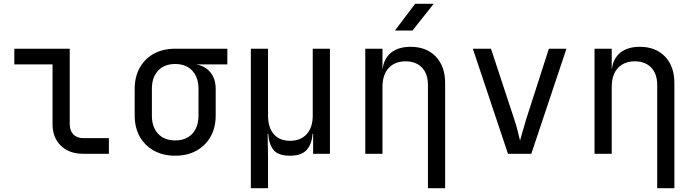

<svg xmlns="http://www.w3.org/2000/svg" viewBox="-20 -805 3640 1005"><path d="M415 0Q342 0 298.5 -42.5Q255 -85 255 -155V-468H55V-550H345V-155Q345 -121 364 -101.5Q383 -82 415 -82H550V0Z M897 10Q833 10 785.5 -16.5Q738 -43 711.5 -90Q685 -137 685 -200V-340Q685 -403 711.5 -450.5Q738 -498 785.5 -524Q833 -550 897 -550H1170V-468H1006Q1054 -460 1081.5 -426Q1109 -392 1109 -340V-200Q1109 -137 1082.5 -90Q1056 -43 1008.5 -16.5Q961 10 897 10ZM897 -70Q954 -70 986.5 -105Q1019 -140 1019 -200V-340Q1019 -400 986.5 -435Q954 -470 897 -470Q840 -470 807.5 -435Q775 -400 775 -340V-200Q775 -140 807.5 -105Q840 -70 897 -70Z M1293 180V-550H1383V-200Q1383 -138 1413 -103Q1443 -68 1498 -68Q1554 -68 1585.5 -103Q1617 -138 1617 -200V-550H1707V0H1619V-105H1616Q1613 -52 1586 -21Q1559 10 1497 10Q1435 10 1411 -21Q1387 -52 1384 -105H1381L1383 20V180Z M1892 0V-550H1982V-445H1983Q1990 -500 2028 -530Q2066 -560 2129 -560Q2212 -560 2261 -509Q2310 -458 2310 -370V180H2220V-360Q2220 -419 2188.5 -451.5Q2157 -484 2103 -484Q2047 -484 2014.5 -449Q1982 -414 1982 -350V0ZM2047 -645 2153 -785H2250L2139 -645Z M2639 0 2455 -550H2550L2672 -180Q2683 -147 2690.5 -116.5Q2698 -86 2702 -69Q2707 -86 2715.5 -116.5Q2724 -147 2734 -180L2853 -550H2945L2761 0Z M3092 0V-550H3182V-445H3183Q3190 -500 3228 -530Q3266 -560 3329 -560Q3412 -560 3461 -509Q3510 -458 3510 -370V180H3420V-360Q3420 -419 3388.5 -451.5Q3357 -484 3303 -484Q3247 -484 3214.5 -449Q3182 -414 3182 -350V0Z"/></svg>

Font: Liga JetBrainsMono Nerd Font
Style: Regular
Weight: 400
Designer: Philipp Nurullin, Konstantin Bulenkov
Foundry: JetBrains
Version: Version 2.225; ttfautohint (v1.8.3)